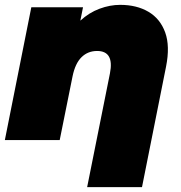

<svg xmlns="http://www.w3.org/2000/svg" viewBox="-25 -577 747 791"><path d="M470 -557Q538 -557 586.5 -528.5Q635 -500 655.5 -443.5Q676 -387 659 -302L560 194H334L428 -275Q446 -367 375 -367Q337 -367 311 -341.5Q285 -316 274 -263L221 0H-5L104 -547H317L306 -492Q342 -525 385 -541Q428 -557 470 -557Z"/></svg>

Font: Montserrat Black
Style: Italic
Weight: 900
Italic angle: -11.3°
Designer: Julieta Ulanovsky
Foundry: Julieta Ulanovsky
Version: Version 9.000; ttfautohint (v1.8.4.7-5d5b)